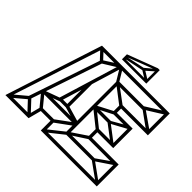

<svg xmlns="http://www.w3.org/2000/svg" viewBox="-177 -926 1116 1116"><g transform="rotate(45 380.5 -368.5)"><path d="M5 0 199 -600 218 -595 25 0ZM11 0V-20H195V0ZM26 -1 12 -15 105 -93 120 -80ZM184 -1 110 -80 125 -93 198 -15ZM195 0 176 -5 200 -96 219 -91ZM204 -80 139 -159 154 -172 218 -94ZM207 -80V-100H312V-80ZM296 0V-94H316V0ZM146 -158 138 -176 253 -218 261 -200ZM309 0 296 -13 408 -102 421 -89ZM150 -162V-182H411V-162ZM310 -80 296 -94 405 -174 421 -161ZM253 -198V-218H306V-198ZM121 -80 102 -85 257 -543 276 -538ZM306 0V-20H746V0ZM407 -168 297 -200 306 -218 416 -186ZM316 -204 296 -205V-385L316 -401ZM427 -95 412 -106 522 -180 535 -165ZM412 -87V-107H636V-87ZM255 -200 236 -206 356 -600 375 -595ZM406 -97V-521H426V-97ZM516 -172V-238H536V-172ZM736 -10 616 -96 631 -107 749 -22ZM526 -223 412 -314 427 -327 539 -237ZM257 -524 197 -588 215 -597 274 -534ZM422 -307V-327H546V-307ZM522 -160V-180H746V-160ZM424 -311 413 -326 526 -385 539 -370ZM269 -524 262 -543 351 -600 366 -584ZM633 -87 616 -96 736 -180 749 -165ZM526 -225V-245H656V-225ZM199 -580V-600H385V-580ZM646 -225 526 -316 541 -327 659 -237ZM736 0V-180H756V0ZM522 -420 412 -504 427 -515 535 -435ZM516 -365V-440H536V-365ZM408 -506 362 -582 375 -595 421 -519ZM543 -307 526 -316 646 -385 659 -370ZM646 -225V-385H666V-225ZM516 -365V-385H666V-365ZM412 -503V-523H636V-503ZM516 -420V-440H746V-420ZM336 -580V-600H746V-580ZM736 -427 615 -514 633 -523 749 -442ZM630 -506 615 -520 732 -593 749 -580ZM736 -420V-600H756V-420ZM337 -626V-641H531V-626ZM529 -626 464 -666 472 -680 537 -640ZM337 -626V-665H357V-626ZM344 -640V-655L461 -680L475 -667ZM522 -626V-737H537V-626ZM337 -651V-667L522 -737L537 -728ZM470 -666 461 -680 527 -735 537 -725Z"/></g></svg>

Font: Octagon Variable
Style: Regular
Weight: 400
Designer: Alexander Royter, Emma Schmalisch, Felix Willnauer, Friederike Temme, Greta Wachholz, Jason Tsiakas, Julia Baskal, Julia
Foundry: Type Design @ HAW Hamburg
Version: Version 1.000